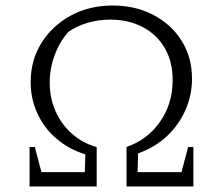

<svg xmlns="http://www.w3.org/2000/svg" viewBox="-20 -675 808 695"><path d="M87 0V-143H106L130 -52H287L289 -116Q229 -135 184.5 -173Q140 -211 115.5 -264Q91 -317 91 -378Q91 -457 130 -519.5Q169 -582 236 -618.5Q303 -655 388 -655Q471 -655 536 -620.5Q601 -586 638 -526.5Q675 -467 675 -390Q675 -330 651 -276Q627 -222 583.5 -181.5Q540 -141 480 -120L478 -52H637L661 -143H680V0H438V-143Q514 -169 559.5 -234.5Q605 -300 605 -385Q605 -451 577 -500Q549 -549 497.5 -576.5Q446 -604 379 -604Q337 -604 297.5 -592.5Q258 -581 228 -560Q197 -526 178.5 -477Q160 -428 160 -376Q160 -320 181 -272.5Q202 -225 240.5 -191Q279 -157 329 -143H330V0Z"/></svg>

Font: Piazzolla Light
Style: Regular
Weight: 300
Designer: Juan Pablo del Peral
Foundry: Huerta Tipografica
Version: Version 1.330